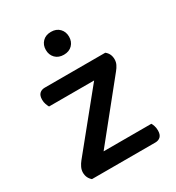

<svg xmlns="http://www.w3.org/2000/svg" viewBox="-164 -774 800 874"><g transform="rotate(-30 236.0 -337.0)"><path d="M63 0Q42 -18 42 -46Q42 -60 48.5 -73.5Q55 -87 64 -98L296 -384H59Q55 -391 51 -402Q47 -413 47 -426Q47 -448 57.5 -458Q68 -468 85 -468H403Q425 -451 425 -421Q425 -407 419 -394.5Q413 -382 403 -370L172 -83H423Q427 -77 430.5 -66Q434 -55 434 -42Q434 -20 423.5 -10Q413 0 396 0ZM297 -614Q297 -588 280.5 -571Q264 -554 236 -554Q208 -554 191.5 -571Q175 -588 175 -614Q175 -640 191.5 -657Q208 -674 236 -674Q264 -674 280.5 -657Q297 -640 297 -614Z"/></g></svg>

Font: Baloo Chettan 2 Medium
Style: Regular
Weight: 500
Designer: Maithili Shingre, Unnati Kotecha and Ek Type
Foundry: Ek Type
Version: Version 1.640;hotconv 1.0.111;makeotfexe 2.5.65597; ttfautoh